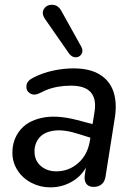

<svg xmlns="http://www.w3.org/2000/svg" viewBox="-20 -787 561 816"><path d="M32.7 -138.4Q32.7 -192 64 -232.1Q95.3 -272.3 157.5 -286Q219.7 -299.8 307.7 -276.9L388.1 -255.7L379.3 -197.1L317.5 -216.5Q253.3 -237.6 210.3 -231.8Q167.3 -226.1 147 -201.5Q126.7 -177 126.7 -144.1Q126.7 -104.2 153.5 -81.5Q180.2 -58.8 219.3 -58.8Q272.5 -58.8 312.6 -94.2Q352.7 -129.5 362.2 -189.7L381.6 -310.6Q390.7 -365.5 366.2 -394.2Q341.7 -422.9 281.5 -422.9Q252.3 -422.9 226.3 -418.4Q200.3 -413.8 174.9 -403.7Q164.4 -398.8 147.9 -390.8Q124.3 -379.3 107 -390.7Q89.7 -402.1 92.4 -423.4Q95.1 -444.6 122.3 -457.4Q160 -476.9 204.4 -486.6Q248.8 -496.4 292.3 -496.4Q361.6 -496.4 404.2 -470.1Q446.8 -443.9 462.4 -396.7Q478 -349.5 468 -286.3L428.9 -39.4Q426 -16.3 412.8 -4.5Q399.6 7.3 377.7 7.3Q356.4 7.3 346.6 -6.3Q336.7 -19.9 340.6 -45.3L352.5 -121L360.6 -108.5Q340.3 -50.4 294.8 -20.6Q249.2 9.3 193.7 9.3Q150.9 9.3 113.6 -10Q76.4 -29.3 54.5 -63.1Q32.7 -97 32.7 -138.4ZM241.7 -739 325.6 -588.2Q334.7 -571.3 326.3 -557.3Q317.9 -543.4 301.6 -543.4Q285.3 -543.4 273.2 -559.9L171.4 -706.2Q154.9 -730.5 167 -749.3Q179.2 -768 203.6 -766.6Q228.1 -765.1 241.7 -739Z"/></svg>

Font: SN Pro Thin
Style: Italic
Weight: 200
Italic angle: -9°
Designer: Tobias Whetton
Foundry: Supernotes
Version: Version 1.003;Glyphs 3.3 (3324)